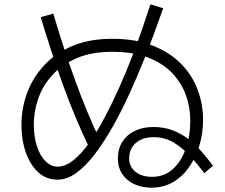

<svg xmlns="http://www.w3.org/2000/svg" viewBox="-20 -827 1040 886"><path d="M446 -170 392 -145Q327 -280 272 -431.5Q217 -583 168 -748L226 -764Q274 -601 328 -452.5Q382 -304 446 -170ZM963 -62 923 -28Q893 -68 858 -106Q823 -144 782 -169Q741 -194 689 -194Q637 -194 606.5 -167Q576 -140 576 -96Q576 -58 605 -34.5Q634 -11 682 -11Q736 -11 775 -44.5Q814 -78 836 -137Q858 -196 858 -272Q858 -334 837 -390.5Q816 -447 773 -491.5Q730 -536 661.5 -562Q593 -588 498 -588Q403 -588 335 -559Q267 -530 222.5 -481.5Q178 -433 157 -373.5Q136 -314 136 -253Q136 -196 150.5 -152Q165 -108 190 -83Q215 -58 246 -58Q281 -58 318 -87Q355 -116 391.5 -167.5Q428 -219 462.5 -284Q497 -349 529 -420.5Q561 -492 588.5 -563Q616 -634 637.5 -697Q659 -760 674 -807L733 -789Q717 -743 693.5 -679Q670 -615 640 -540.5Q610 -466 575 -389.5Q540 -313 500.5 -243Q461 -173 419 -117.5Q377 -62 333.5 -30Q290 2 246 2Q194 2 157 -31.5Q120 -65 99.5 -122.5Q79 -180 79 -253Q79 -325 104 -395Q129 -465 181 -522.5Q233 -580 312 -614Q391 -648 498 -648Q606 -648 685 -616.5Q764 -585 815.5 -532.5Q867 -480 892 -413Q917 -346 917 -275Q917 -212 900 -155.5Q883 -99 852 -55Q821 -11 777.5 14Q734 39 679 39Q635 39 600 23Q565 7 544.5 -23.5Q524 -54 524 -95Q524 -141 545 -173.5Q566 -206 603 -223.5Q640 -241 687 -241Q736 -241 777 -225.5Q818 -210 851 -184Q884 -158 911.5 -126Q939 -94 963 -62Z"/></svg>

Font: Murecho Thin Light
Style: Regular
Weight: 300
Version: Version 1.010